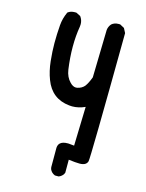

<svg xmlns="http://www.w3.org/2000/svg" viewBox="-124 -813 749 988"><g transform="rotate(15 250.0 -319.0)"><path d="M193.4 -673.8Q184.6 -622.1 184.6 -565.4Q184.6 -506.8 193.4 -444.3Q199.2 -405.3 222.7 -381.8Q238.3 -365.2 254.9 -365.2Q258.8 -365.2 262.7 -366.2Q285.2 -371.1 298.8 -386.7Q312.5 -404.3 325.2 -438.5L331.1 -692.4Q333 -710.9 345.7 -725.6Q360.4 -738.3 381.8 -738.3Q384.8 -738.3 390.6 -738.3L414.1 -725.6L426.8 -701.2Q420.9 -30.3 416 -15.6Q409.2 7.8 374 7.8Q353.5 7.8 315.4 2.9V72.3Q311.5 82 307.1 86.4Q302.7 90.8 299.8 92.8Q294.9 96.7 287.1 99.6H267.6Q248 91.8 240.2 73.2L238.3 63.5V-40Q239.3 -55.7 248 -64.5Q260.7 -77.1 288.1 -77.1Q290 -77.1 293 -77.1L323.2 -74.2L329.1 -282.2Q294.9 -266.6 260.7 -266.6Q252.9 -266.6 245.1 -267.6Q150.4 -277.3 116.2 -368.2Q99.6 -411.1 94.2 -463.4Q88.9 -515.6 88.9 -557.6Q88.9 -606.4 92.8 -654.3Q95.7 -690.4 111.3 -724.6L112.3 -726.6Q127 -738.3 148.4 -738.3Q151.4 -738.3 157.2 -738.3L180.7 -726.6Q194.3 -708 194.3 -686.5Q194.3 -680.7 193.4 -673.8Z"/></g></svg>

Font: JasonHandwriting2
Style: SemiBold
Weight: 600
Version: Version 1.04.7